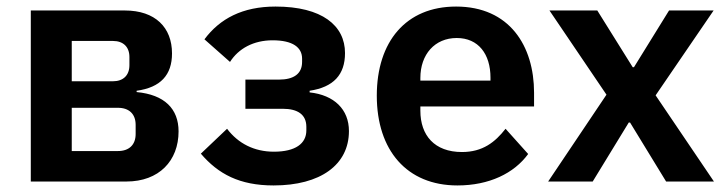

<svg xmlns="http://www.w3.org/2000/svg" viewBox="-20 -554 2218 586"><path d="M74 0H366C465 0 525 -63 525 -153C525 -222 482 -265 397 -273V-277C470 -287 505 -325 505 -391C505 -470 454 -522 361 -522H74ZM199 -306V-429H325C356 -429 375 -411 375 -380V-355C375 -324 356 -306 325 -306ZM199 -93V-225H340C374 -225 394 -206 394 -173V-145C394 -112 374 -93 340 -93Z M815 12C958 12 1045 -51 1045 -154C1045 -220 1000 -264 925 -272V-277C998 -288 1033 -326 1033 -392C1033 -476 963 -534 821 -534C720 -534 651 -497 604 -434L682 -365C708 -406 754 -431 812 -431C874 -431 902 -409 902 -375V-365C902 -329 877 -311 831 -311H729V-222H843C889 -222 915 -204 915 -167V-156C915 -116 882 -91 816 -91C756 -91 707 -116 673 -161L593 -85C646 -23 711 12 815 12Z M1376 12C1473 12 1549 -25 1592 -84L1523 -161C1491 -120 1453 -90 1390 -90C1306 -90 1263 -141 1263 -216V-229H1610V-271C1610 -414 1535 -534 1372 -534C1219 -534 1130 -427 1130 -262C1130 -95 1222 12 1376 12ZM1374 -438C1440 -438 1477 -389 1477 -317V-308H1263V-316C1263 -388 1307 -438 1374 -438Z M1653 0H1789L1899 -180H1903L2013 0H2159L1981 -263L2158 -522H2022L1915 -349H1911L1803 -522H1657L1831 -265Z"/></svg>

Font: Braiins Sans SemiBold
Style: Regular
Weight: 600
Designer: Mike Abbink, Paul van der Laan, Pieter van Rosmalen, Jiri Chlebus, Lubos Buracinsky
Foundry: Bold Monday, Sudetype
Version: Version 1.000;hotconv 1.0.109;makeotfexe 2.5.65596